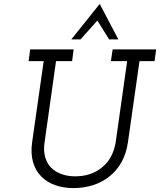

<svg xmlns="http://www.w3.org/2000/svg" viewBox="-20 -952 817 980"><path d="M134 -700H356L348 -640H266L208 -229Q201 -186 210 -152.5Q219 -119 240 -97Q262 -75 293.5 -63.5Q325 -52 364 -52Q404 -52 439 -63.5Q474 -75 501 -98Q529 -120 546.5 -153Q564 -186 571 -229L629 -640H546L555 -700H777L769 -640H692L633 -226Q625 -169 600.5 -125Q576 -81 539 -52Q502 -22 455 -7Q408 8 356 8Q304 8 261.5 -7Q219 -22 190 -52Q161 -81 148.5 -125Q136 -169 144 -226L203 -640H126ZM489 -932Q513 -887 536.5 -841.5Q560 -796 584 -751H537Q519 -779 507 -799Q495 -819 477 -847Q456 -823 434 -799Q412 -775 391 -751H344Q380 -796 416.5 -841.5Q453 -887 489 -932Z"/></svg>

Font: Josefin Slab SemiBold
Style: Italic
Weight: 600
Italic angle: -12°
Designer: Santiago Orozco
Foundry: Typemade
Version: Version 2.000